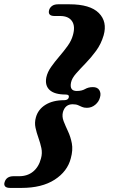

<svg xmlns="http://www.w3.org/2000/svg" viewBox="-86 -772 541 918"><path d="M243 -306.5Q246 -320 228.5 -320Q174.5 -320 151.2 -341.8Q128 -363.5 135.5 -402Q141 -427.5 158.5 -452.2Q176 -477 197.5 -502Q219 -527 237.2 -552.2Q255.5 -577.5 262.5 -603.5Q275 -646.5 258.2 -671Q241.5 -695.5 201.5 -695.5H175Q141 -695.5 149 -724.5Q152.5 -736 163.2 -743.8Q174 -751.5 192 -751.5H246Q345 -751.5 386.5 -709.8Q428 -668 409.5 -603Q397.5 -562 373.8 -529.5Q350 -497 323.8 -470Q297.5 -443 277.5 -420.2Q257.5 -397.5 253.5 -377Q245.5 -337 281 -337Q305 -337 320.8 -346.2Q336.5 -355.5 358 -355.5Q380.5 -355.5 389.2 -340.5Q398 -325.5 392 -306Q387 -286 369.5 -271.2Q352 -256.5 329.5 -256.5Q315 -256.5 306 -260.8Q297 -265 287.2 -269.2Q277.5 -273.5 261 -273.5Q226 -273.5 215 -236.5Q209.5 -215 218.2 -192.5Q227 -170 239.2 -144Q251.5 -118 257.5 -86.5Q263.5 -55 252.5 -15Q236.5 47.5 175.5 87Q114.5 126.5 16.5 126.5H-37.5Q-55.5 126.5 -61.8 118.8Q-68 111 -64 99Q-55.5 70.5 -21 70.5H5.5Q45.5 70.5 72.5 48.2Q99.5 26 110 -14.5Q117 -39.5 111.8 -64Q106.5 -88.5 97.8 -112.8Q89 -137 83.8 -161.2Q78.5 -185.5 85.5 -210.5Q96 -249 131.5 -271Q167 -293 221 -293Q239.5 -293 243 -306.5Z"/></svg>

Font: Fraunces 9pt S000
Style: Bold Italic
Weight: 700
Italic angle: -16°
Version: Version 1.000; ttfautohint (v1.8.3)